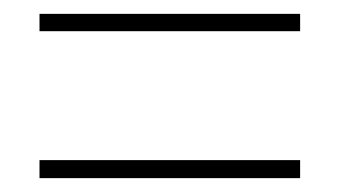

<svg xmlns="http://www.w3.org/2000/svg" viewBox="-20 -491 490 277"><path d="M37 -446H413V-471H37ZM37 -234H413V-260H37Z"/></svg>

Font: Noto Sans Lao UI Cond Thin
Style: Regular
Weight: 100
Width: 3
Designer: Monotype Design Team
Foundry: Monotype Imaging Inc.
Version: Version 2.000